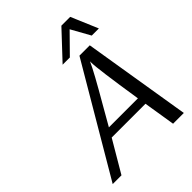

<svg xmlns="http://www.w3.org/2000/svg" viewBox="-249 -1032 1165 1165"><g transform="rotate(-45 333.5 -450.0)"><path d="M26.9 0 435.1 -693.8H523.9L637.2 0H544.9L512.2 -204.1H222.2L102.1 0ZM253.9 -259.8H502.9Q456.1 -560.5 456.1 -612.8V-624Q440.9 -589.8 409.4 -532.5Q377.9 -475.1 319.3 -374Q260.7 -272.9 253.9 -259.8ZM324.2 -727.1 486.3 -899.9H562L635.3 -727.1H574.2L506.3 -849.1L386.2 -727.1Z"/></g></svg>

Font: CMU Sans Serif
Style: Oblique
Weight: 500
Italic angle: -12°
Version: Version 0.7.0